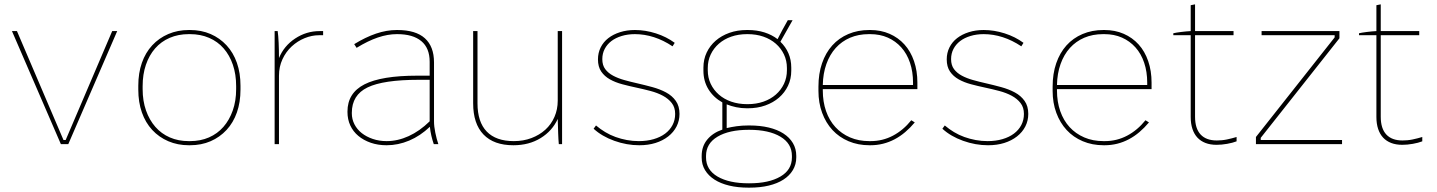

<svg xmlns="http://www.w3.org/2000/svg" viewBox="-20 -663 6607 883"><path d="M260 0H294L519 -520H496L282 -19H272L58 -520H35Z M849 5H853Q906 5 948.5 -13.5Q991 -32 1022 -65.5Q1053 -99 1069.5 -146Q1086 -193 1086 -251V-269Q1086 -327 1069.5 -374Q1053 -421 1022 -454.5Q991 -488 948.5 -506.5Q906 -525 853 -525H849Q797 -525 754 -506.5Q711 -488 680 -454.5Q649 -421 632.5 -374Q616 -327 616 -269V-251Q616 -193 632.5 -146Q649 -99 680 -65.5Q711 -32 754 -13.5Q797 5 849 5ZM848 -14Q800 -14 761 -31Q722 -48 694.5 -79.5Q667 -111 651.5 -155Q636 -199 636 -253V-267Q636 -321 651 -365Q666 -409 693.5 -440.5Q721 -472 760.5 -489Q800 -506 848 -506H854Q902 -506 941.5 -489Q981 -472 1008.5 -440.5Q1036 -409 1051 -365Q1066 -321 1066 -267V-253Q1066 -199 1050.5 -155Q1035 -111 1007.5 -79.5Q980 -48 941 -31Q902 -14 854 -14Z M1243 0H1263V-315Q1263 -356 1279 -390.5Q1295 -425 1321.5 -449.5Q1348 -474 1381 -487.5Q1414 -501 1447 -501Q1449 -501 1456.5 -501Q1464 -501 1466 -501V-520H1450Q1389 -520 1337.5 -486Q1286 -452 1263 -396Q1263 -432 1261.5 -466Q1260 -500 1257 -520H1243Z M1758 5Q1811 5 1862 -16.5Q1913 -38 1957 -80Q1959 -59 1964 -38Q1969 -17 1975 0H1996Q1988 -23 1982 -52.5Q1976 -82 1976 -105V-376Q1976 -449 1934 -487Q1892 -525 1807 -525H1805Q1758 -525 1709.5 -508.5Q1661 -492 1609 -460L1620 -443Q1672 -475 1717.5 -490.5Q1763 -506 1805 -506H1807Q1879 -506 1917.5 -474Q1956 -442 1956 -379V-315H1899Q1734 -315 1656 -275Q1578 -235 1578 -150V-148Q1578 -114 1591 -86Q1604 -58 1628 -38Q1652 -18 1685 -6.5Q1718 5 1758 5ZM1758 -14Q1724 -14 1694.5 -24Q1665 -34 1643.5 -51Q1622 -68 1610 -91.5Q1598 -115 1598 -142V-144Q1598 -226 1670.5 -261Q1743 -296 1906 -296H1956V-105Q1910 -60 1859.5 -37Q1809 -14 1758 -14Z M2341 5Q2413 5 2466.5 -28Q2520 -61 2545 -116Q2546 -81 2547 -50.5Q2548 -20 2550 0H2565V-520H2545V-200Q2545 -160 2530 -125.5Q2515 -91 2488 -66.5Q2461 -42 2424 -28Q2387 -14 2343 -14Q2261 -14 2218.5 -58Q2176 -102 2176 -188V-520H2156V-188Q2156 -94 2203.5 -44.5Q2251 5 2341 5Z M2920 5Q2961 5 2994.5 -5.5Q3028 -16 3053 -35.5Q3078 -55 3091.5 -81.5Q3105 -108 3105 -139Q3105 -175 3088 -199Q3071 -223 3043 -238Q3015 -253 2980 -262.5Q2945 -272 2910 -280Q2879 -287 2850.5 -295Q2822 -303 2799.5 -315Q2777 -327 2763.5 -345Q2750 -363 2750 -391Q2750 -417 2761 -438Q2772 -459 2791.5 -474Q2811 -489 2839 -497.5Q2867 -506 2900 -506Q2944 -506 2987.5 -492Q3031 -478 3073 -450L3083 -466Q3045 -494 2996.5 -509.5Q2948 -525 2900 -525Q2863 -525 2831.5 -515Q2800 -505 2777.5 -487.5Q2755 -470 2742.5 -445Q2730 -420 2730 -390Q2730 -356 2745 -334Q2760 -312 2785 -298Q2810 -284 2842 -275.5Q2874 -267 2907 -260Q2940 -253 2972 -244.5Q3004 -236 3029 -222.5Q3054 -209 3069.5 -189Q3085 -169 3085 -139Q3085 -111 3073 -88Q3061 -65 3039 -48.5Q3017 -32 2986 -23Q2955 -14 2918 -14Q2890 -14 2863 -19Q2836 -24 2811 -33Q2786 -42 2763.5 -55.5Q2741 -69 2721 -86L2710 -71Q2748 -36 2805 -15.5Q2862 5 2920 5Z M3215 -338Q3215 -290 3238 -252.5Q3261 -215 3302 -192V-67Q3258 -52 3232.5 -21Q3207 10 3207 54V62Q3207 94 3222.5 119.5Q3238 145 3266 163Q3294 181 3333.5 190.5Q3373 200 3422 200H3427Q3476 200 3515.5 190.5Q3555 181 3583 163Q3611 145 3626.5 119Q3642 93 3642 61V54Q3642 21 3626.5 -5Q3611 -31 3583 -49Q3555 -67 3515.5 -76.5Q3476 -86 3427 -86H3422Q3393 -86 3368 -82.5Q3343 -79 3322 -74V-183Q3342 -175 3365.5 -170Q3389 -165 3415 -165H3419Q3463 -165 3499.5 -178Q3536 -191 3562.5 -214Q3589 -237 3604 -268.5Q3619 -300 3619 -338V-352Q3619 -388 3606 -418Q3593 -448 3569 -471L3625 -570H3603Q3588 -544 3578 -525Q3568 -506 3556 -483Q3530 -503 3495.5 -514Q3461 -525 3419 -525H3415Q3371 -525 3334.5 -512Q3298 -499 3271.5 -476Q3245 -453 3230 -421.5Q3215 -390 3215 -352ZM3235 -350Q3235 -384 3248.5 -412.5Q3262 -441 3286 -462Q3310 -483 3343 -494.5Q3376 -506 3416 -506H3418Q3458 -506 3491 -494.5Q3524 -483 3548 -462Q3572 -441 3585.5 -412.5Q3599 -384 3599 -350V-340Q3599 -306 3585.5 -277.5Q3572 -249 3548 -228Q3524 -207 3491 -195.5Q3458 -184 3419 -184H3416Q3376 -184 3343 -195.5Q3310 -207 3286 -228Q3262 -249 3248.5 -277.5Q3235 -306 3235 -340ZM3227 54Q3227 -3 3280 -34.5Q3333 -66 3423 -66H3426Q3516 -66 3569 -34.5Q3622 -3 3622 54V61Q3622 118 3569 149Q3516 180 3426 180H3423Q3333 180 3280 149Q3227 118 3227 61Z M3979 5H3983Q4013 5 4041 -2Q4069 -9 4094.5 -22.5Q4120 -36 4143 -55.5Q4166 -75 4187 -100L4171 -110Q4134 -64 4086.5 -39Q4039 -14 3984 -14H3978Q3929 -14 3889.5 -31Q3850 -48 3822 -78.5Q3794 -109 3779 -152Q3764 -195 3764 -247V-253H4199V-283Q4199 -337 4183.5 -382Q4168 -427 4139.5 -458.5Q4111 -490 4071 -507.5Q4031 -525 3982 -525H3978Q3925 -525 3881.5 -506.5Q3838 -488 3807.5 -454Q3777 -420 3760.5 -372Q3744 -324 3744 -265V-245Q3744 -190 3761 -144Q3778 -98 3808.5 -65Q3839 -32 3882.5 -13.5Q3926 5 3979 5ZM3764 -272Q3765 -325 3780.5 -368.5Q3796 -412 3823.5 -442.5Q3851 -473 3889.5 -489.5Q3928 -506 3976 -506H3982Q4027 -506 4063 -490Q4099 -474 4125 -445Q4151 -416 4165 -374.5Q4179 -333 4179 -283V-272Z M4524 5Q4565 5 4598.5 -5.5Q4632 -16 4657 -35.5Q4682 -55 4695.5 -81.5Q4709 -108 4709 -139Q4709 -175 4692 -199Q4675 -223 4647 -238Q4619 -253 4584 -262.5Q4549 -272 4514 -280Q4483 -287 4454.5 -295Q4426 -303 4403.5 -315Q4381 -327 4367.5 -345Q4354 -363 4354 -391Q4354 -417 4365 -438Q4376 -459 4395.5 -474Q4415 -489 4443 -497.5Q4471 -506 4504 -506Q4548 -506 4591.5 -492Q4635 -478 4677 -450L4687 -466Q4649 -494 4600.5 -509.5Q4552 -525 4504 -525Q4467 -525 4435.5 -515Q4404 -505 4381.5 -487.5Q4359 -470 4346.5 -445Q4334 -420 4334 -390Q4334 -356 4349 -334Q4364 -312 4389 -298Q4414 -284 4446 -275.5Q4478 -267 4511 -260Q4544 -253 4576 -244.5Q4608 -236 4633 -222.5Q4658 -209 4673.5 -189Q4689 -169 4689 -139Q4689 -111 4677 -88Q4665 -65 4643 -48.5Q4621 -32 4590 -23Q4559 -14 4522 -14Q4494 -14 4467 -19Q4440 -24 4415 -33Q4390 -42 4367.5 -55.5Q4345 -69 4325 -86L4314 -71Q4352 -36 4409 -15.5Q4466 5 4524 5Z M5056 5H5060Q5090 5 5118 -2Q5146 -9 5171.5 -22.5Q5197 -36 5220 -55.5Q5243 -75 5264 -100L5248 -110Q5211 -64 5163.5 -39Q5116 -14 5061 -14H5055Q5006 -14 4966.5 -31Q4927 -48 4899 -78.5Q4871 -109 4856 -152Q4841 -195 4841 -247V-253H5276V-283Q5276 -337 5260.5 -382Q5245 -427 5216.5 -458.5Q5188 -490 5148 -507.5Q5108 -525 5059 -525H5055Q5002 -525 4958.5 -506.5Q4915 -488 4884.5 -454Q4854 -420 4837.5 -372Q4821 -324 4821 -265V-245Q4821 -190 4838 -144Q4855 -98 4885.5 -65Q4916 -32 4959.5 -13.5Q5003 5 5056 5ZM4841 -272Q4842 -325 4857.5 -368.5Q4873 -412 4900.5 -442.5Q4928 -473 4966.5 -489.5Q5005 -506 5053 -506H5059Q5104 -506 5140 -490Q5176 -474 5202 -445Q5228 -416 5242 -374.5Q5256 -333 5256 -283V-272Z M5575 3Q5598 3 5623.5 -1.5Q5649 -6 5667 -13V-33Q5657 -30 5645.5 -27Q5634 -24 5622 -21.5Q5610 -19 5598 -18Q5586 -17 5576 -17Q5527 -17 5501.5 -44.5Q5476 -72 5476 -126V-501H5653V-520H5476V-643L5456 -639V-520Q5436 -519 5412 -516Q5388 -513 5376 -510V-501H5456V-125Q5456 -94 5464 -70Q5472 -46 5487 -30Q5502 -14 5524 -5.5Q5546 3 5575 3Z M5756 0H6152V-19H5778V-29L6140 -487V-520H5782V-501H6118V-491L5756 -33Z M6429 3Q6452 3 6477.5 -1.5Q6503 -6 6521 -13V-33Q6511 -30 6499.5 -27Q6488 -24 6476 -21.5Q6464 -19 6452 -18Q6440 -17 6430 -17Q6381 -17 6355.5 -44.5Q6330 -72 6330 -126V-501H6507V-520H6330V-643L6310 -639V-520Q6290 -519 6266 -516Q6242 -513 6230 -510V-501H6310V-125Q6310 -94 6318 -70Q6326 -46 6341 -30Q6356 -14 6378 -5.5Q6400 3 6429 3Z"/></svg>

Font: Fixel Variable
Style: Regular
Weight: 100
Width: 3
Designer: AlfaBravo + MacPaw
Foundry: Kyrylo Tkachov, Marchela Mozhyna, Serhii Makarenko, Maria Weinstein, Zakhar Kryvoshyya
Version: Version 1.211